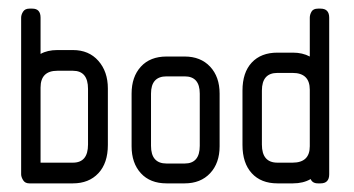

<svg xmlns="http://www.w3.org/2000/svg" viewBox="-20 -425 820 445"><path d="M48 0Q38 0 33.5 -7.5Q29 -15 29 -21V-384Q29 -391 33.5 -398Q38 -405 48 -405H55Q74 -405 74 -384V-300Q90 -309 113 -309H149Q186 -309 208 -284Q230 -259 230 -220V-89Q230 -47 208 -23.5Q186 0 149 0ZM184 -219Q184 -261 149 -261H113Q74 -261 74 -222V-48H149Q184 -48 184 -90Z M366 0Q328 0 306.5 -23.5Q285 -47 285 -86V-208Q285 -247 306.5 -270.5Q328 -294 366 -294H408Q445 -294 467 -270.5Q489 -247 489 -208V-86Q489 -47 467 -23.5Q445 0 408 0ZM443 -208Q443 -248 408 -248H366Q330 -248 330 -208V-87Q330 -46 366 -46H408Q443 -46 443 -87Z M717 0Q704 0 700 -10Q683 0 659 0H623Q585 0 563.5 -23.5Q542 -47 542 -89V-215Q542 -257 563.5 -280Q585 -303 623 -303H659Q681 -303 698 -294V-384Q698 -391 702 -398Q706 -405 717 -405H723Q743 -405 743 -384V-21Q743 0 723 0ZM698 -217Q698 -256 658 -256H623Q587 -256 587 -215V-90Q587 -48 623 -48H658Q698 -48 698 -86Z"/></svg>

Font: Chathura
Style: ExtraBold
Weight: 800
Designer: Appaji Ambarisha Darbha
Foundry: Aditya Fonts
Version: Version 1.001 2016